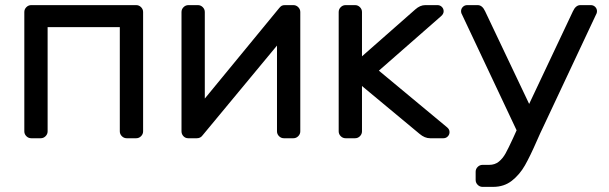

<svg xmlns="http://www.w3.org/2000/svg" viewBox="-20 -540 2377 750"><path d="M539 -493V-27Q539 -16 531 -8Q523 0 512 0H475Q464 0 456 -8Q448 -16 448 -27V-434H166V-27Q166 -16 158 -8Q150 0 139 0H102Q91 0 83 -8Q75 -16 75 -27V-493Q75 -504 83 -512Q91 -520 102 -520H512Q523 -520 531 -512Q539 -504 539 -493Z M1062 -27V-362L771 -11Q763 0 749 0H715Q704 0 696.5 -8Q689 -16 689 -27V-493Q689 -504 697 -512Q705 -520 716 -520H753Q764 -520 772 -512Q780 -504 780 -493V-155L1071 -509Q1076 -515 1080.5 -517.5Q1085 -520 1093 -520H1126Q1137 -520 1145 -512Q1153 -504 1153 -493V-27Q1153 -16 1145 -8Q1137 0 1126 0H1089Q1078 0 1070 -8Q1062 -16 1062 -27Z M1602 -503Q1621 -520 1641 -520H1689Q1699 -520 1706 -513Q1713 -506 1713 -496Q1713 -485 1702 -476L1460 -264L1726 -43Q1736 -35 1736 -24Q1736 -14 1729 -7Q1722 0 1712 0H1660Q1639 0 1619 -17L1394 -204V-27Q1394 -16 1386 -8Q1378 0 1367 0H1330Q1319 0 1311 -8Q1303 -16 1303 -27V-493Q1303 -504 1311 -512Q1319 -520 1330 -520H1367Q1378 -520 1386 -512Q1394 -504 1394 -493V-320Z M1781 -496Q1781 -506 1788 -513Q1795 -520 1805 -520H1846Q1864 -520 1875 -496L2047 -134L2218 -496Q2229 -520 2247 -520H2288Q2298 -520 2305 -513Q2312 -506 2312 -496Q2312 -492 2311 -489L2100 -40Q2092 -24 2078 8Q2051 70 2030.5 106Q2010 142 1979.5 166Q1949 190 1906 190H1865Q1854 190 1846 182Q1838 174 1838 163V131Q1838 120 1846 112Q1854 104 1865 104H1891Q1913 104 1928.5 91.5Q1944 79 1955 59Q1966 39 1984 0L1998 -31L1782 -489Q1781 -492 1781 -496Z"/></svg>

Font: Hezaedrus
Style: Regular
Weight: 400
Designer: Hubert & Fischer
Foundry: Hubert & Fischer
Version: Version 1.10;September 3, 2019;FontCreator 11.5.0.2425 64-bi